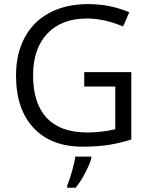

<svg xmlns="http://www.w3.org/2000/svg" viewBox="-20 -692 716 918"><path d="M382.8 -347.2H607.9V-24.9Q555.7 -8.3 501.2 0.5Q446.8 9.3 375 9.3Q224.6 9.3 140.6 -80.3Q56.6 -169.9 56.6 -331.5Q56.6 -435.1 98.1 -512.7Q139.6 -590.3 217.8 -631.3Q295.9 -672.4 400.4 -672.4Q506.3 -672.4 598.1 -633.3L568.4 -565.4Q478.5 -603.5 395.5 -603.5Q274.4 -603.5 206.3 -531.5Q138.2 -459.5 138.2 -331.5Q138.2 -197.3 203.9 -127.9Q269.5 -58.6 396.5 -58.6Q465.3 -58.6 531.2 -74.2V-278.3H382.8ZM301.3 193.8Q314 165 325.4 122.8Q336.9 80.6 340.3 56.6H416.5V64.9Q411.1 87.9 388.9 131.6Q366.7 175.3 341.8 205.6H301.3Z"/></svg>

Font: Bpm'online Open Sans
Style: Regular
Weight: 400
Foundry: Ascender Corporation
Version: Version 1.10